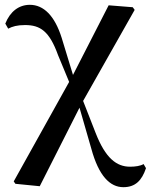

<svg xmlns="http://www.w3.org/2000/svg" viewBox="-20 -561 626 797"><path d="M492 216C542 216 569 188 586 137L576 120C563 128 541 131 520 131C464 131 418 96 377 -9L325 -142L539 -520L531 -531L431 -539L283 -250L236 -404C207 -496 161 -541 104 -541C58 -541 22 -513 2 -463L14 -442C31 -451 51 -457 84 -457C147 -457 185 -432 221 -332L267 -221L37 192L44 202L145 212L310 -114L359 56C390 170 437 216 492 216Z"/></svg>

Font: Noto Serif CJK SC SemiBold
Style: Regular
Weight: 600
Designer: Ryoko NISHIZUKA 西塚涼子 (kana & ideographs); Frank Grießhammer (Latin, Greek & Cyrillic); Wenlong ZHANG 张文龙 (bopomofo); San
Foundry: Adobe
Version: Version 2.001;hotconv 1.1.0;makeotfexe 2.6.0